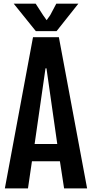

<svg xmlns="http://www.w3.org/2000/svg" viewBox="-20 -1039 507 1059"><path d="M162.1 -834H304.7L460.4 0H333.5L310.5 -149.4H156.2L134.3 0H6.8ZM295.9 -244.6 236.3 -662.1H231L170.9 -244.6ZM290.5 -1018.6H412.1L292 -867.2H177.7L55.7 -1018.6H176.8L217.8 -955.1L237.3 -927.7L256.8 -955.1Z"/></svg>

Font: Fjalla One
Style: Regular
Weight: 400
Designer: Irina Smirnova, Eben Sorkin
Foundry: Sorkin Type
Version: Version 1.002; ttfautohint (v1.8.4.7-5d5b);gftools[0.9.25]